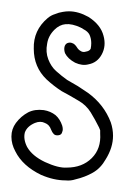

<svg xmlns="http://www.w3.org/2000/svg" viewBox="-21 -305 218 336"><path d="M154.3 -71.3Q154.3 -74.2 154.3 -77.1Q153.3 -80.1 152.3 -82Q145.5 -95.7 137.7 -108.4Q129.9 -121.1 116.2 -128.9Q101.6 -137.7 86.9 -145.5Q73.2 -154.3 60.5 -166Q38.1 -187.5 38.1 -219.7Q37.1 -252 62.5 -273.4Q68.4 -278.3 75.2 -280.3Q82 -283.2 88.9 -284.2Q94.7 -285.2 99.6 -285.2Q116.2 -285.2 133.8 -275.4Q155.3 -261.7 160.2 -242.2Q165 -224.6 157.2 -210Q149.4 -195.3 133.8 -192.4Q123 -189.5 110.4 -195.3Q97.7 -202.1 92.8 -211.9Q90.8 -217.8 91.8 -222.7Q92.8 -227.5 96.7 -229.5Q101.6 -231.4 105.5 -229.5Q109.4 -228.5 113.3 -222.7Q116.2 -217.8 120.1 -215.8Q124 -212.9 129.9 -214.8Q135.7 -215.8 137.7 -219.7Q138.7 -224.6 138.7 -229.5Q138.7 -237.3 135.7 -244.1Q132.8 -250 125 -253.9Q124 -254.9 122.1 -255.9Q121.1 -255.9 120.1 -256.8Q105.5 -263.7 93.8 -262.7Q83 -261.7 74.2 -252.9Q63.5 -242.2 61.5 -228.5Q58.6 -213.9 63.5 -201.2Q68.4 -188.5 77.1 -180.7Q86.9 -171.9 96.7 -165Q106.4 -159.2 115.2 -154.3Q124 -148.4 132.8 -142.6Q161.1 -122.1 172.9 -90.8Q176.8 -79.1 176.8 -67.4Q176.8 -46.9 164.1 -26.4Q155.3 -10.7 141.6 -2.9Q127.9 4.9 111.3 8.8Q102.5 11.7 93.8 10.7Q73.2 10.7 50.8 1Q18.6 -14.6 5.9 -40Q-1 -52.7 -1 -65.4Q-1 -66.4 -1 -66.4Q-1 -79.1 6.8 -89.8Q15.6 -101.6 28.3 -108.4Q40 -114.3 55.7 -112.3Q67.4 -110.4 76.2 -103.5Q84 -96.7 87.9 -85Q89.8 -78.1 87.9 -74.2Q86.9 -69.3 82 -68.4Q76.2 -67.4 73.2 -70.3Q70.3 -73.2 68.4 -78.1Q65.4 -86.9 57.6 -89.8Q49.8 -93.8 40 -89.8Q26.4 -84 22.5 -73.2Q19.5 -61.5 26.4 -47.9Q35.2 -32.2 57.6 -21.5Q81.1 -10.7 95.7 -11.7Q123 -11.7 139.6 -28.3Q156.2 -44.9 154.3 -71.3Z"/></svg>

Font: Chain Script-Pehr4
Style: Regular
Weight: 400
Designer: Pehr
Version: Version 1.0